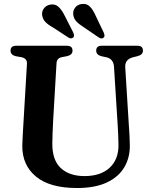

<svg xmlns="http://www.w3.org/2000/svg" viewBox="-20 -930 760 965"><path d="M571.5 -300.5 553 -594Q550.5 -633.5 515.5 -642L489.5 -647.5Q463.5 -654.5 463.5 -675.5Q463.5 -700 491 -700H670.5Q698.5 -700 698.5 -675.5Q698.5 -655 672 -648L648 -642Q606.5 -631 609.5 -590.5L627.5 -302Q629.5 -276 630.8 -251.2Q632 -226.5 632.5 -200Q633.5 -138.5 605 -89.8Q576.5 -41 517.2 -13Q458 15 367 15Q230 15 160.5 -42.8Q91 -100.5 92 -198.5Q92.5 -219 94.5 -255.2Q96.5 -291.5 98.5 -323L115.5 -610Q117 -636.5 87.5 -642.5L59.5 -647.5Q33 -653.5 33 -675.5Q33 -700 61 -700H316.5Q344.5 -700 344.5 -675.5Q344.5 -654.5 318 -648L290 -642.5Q265 -637.5 264 -611L247 -322Q245 -288 244.2 -259.8Q243.5 -231.5 243 -210Q242 -126 285.2 -85.5Q328.5 -45 405 -45Q486 -45 531.2 -87Q576.5 -129 575.5 -203Q575 -236 573.8 -258.2Q572.5 -280.5 571.5 -300.5ZM461 -850.5 501.5 -766Q504.5 -758.5 505.2 -752.2Q506 -746 501 -741Q491 -732 476 -742L399 -794.5Q376.5 -808.5 363.2 -823Q350 -837.5 348 -858Q346 -877 358.2 -892.5Q370.5 -908 392 -910Q416.5 -913 432.5 -896.2Q448.5 -879.5 461 -850.5ZM305.5 -850.5 348 -767Q351 -759.5 352 -753.2Q353 -747 348.5 -742Q339 -732.5 323.5 -741.5L245.5 -792.5Q222.5 -805 208.8 -819Q195 -833 192 -853Q189 -872.5 201 -888.2Q213 -904 234 -907Q258 -911 274.8 -895Q291.5 -879 305.5 -850.5Z"/></svg>

Font: Fraunces 72pt S050 SemiBold
Style: Regular
Weight: 600
Version: Version 1.000; ttfautohint (v1.8.3)